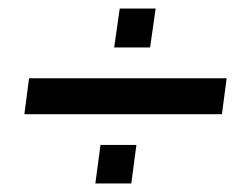

<svg xmlns="http://www.w3.org/2000/svg" viewBox="-20 -480 589 449"><path d="M37 -213 48 -297H510L499 -213ZM203 -51 215 -141H299L287 -51ZM247 -369 260 -460H344L331 -369Z"/></svg>

Font: Archivo Narrow
Style: Italic
Weight: 400
Italic angle: -8°
Designer: Hector Gatti
Foundry: Omnibus-Type
Version: Version 3.002